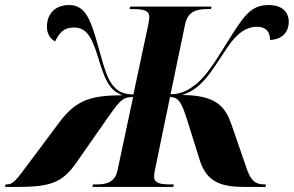

<svg xmlns="http://www.w3.org/2000/svg" viewBox="-76 -740 1163 760"><path d="M-56 0H-7C124 0 171 -18 224 -93L356 -282C400 -344 412 -356 451 -356L389 -65C379 -17 344 -10 305 -10H292L290 0H610L612 -10H599C561 -10 534 -14 534 -41C534 -51 536 -63 548 -119L597 -356C632 -355 643 -332 662 -274L715 -105C743 -17 803 0 894 0H975L977 -10H971C933 -10 916 -27 900 -74L841 -245C816 -317 782 -363 645 -364C721 -388 756 -449 821 -548C865 -615 905 -634 940 -634C983 -634 993 -607 993 -582C1036 -583 1067 -609 1067 -654C1067 -692 1041 -720 988 -720C914 -720 888 -676 815 -559C765 -478 729 -425 688 -398C663 -379 634 -367 599 -367L657 -645C668 -697 705 -704 746 -704H759L761 -714H439L437 -704H449C488 -704 515 -700 515 -673C515 -668 514 -659 511 -643L452 -366C418 -367 395 -375 378 -394C348 -423 335 -477 312 -559C282 -665 262 -720 197 -720C143 -720 112 -686 110 -640C108 -611 120 -588 142 -576C158 -607 173 -631 217 -631C262 -631 285 -601 310 -520C337 -432 353 -383 409 -363C290 -362 227 -348 159 -256L47 -106C-12 -27 -23 -10 -49 -10H-54Z"/></svg>

Font: Noto Serif Display SemiCondensed ExtraBold
Style: Italic
Weight: 800
Width: 4
Italic angle: -12°
Designer: Monotype Design Team
Foundry: Monotype Imaging Inc.
Version: Version 2.009